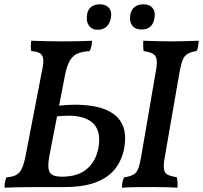

<svg xmlns="http://www.w3.org/2000/svg" viewBox="-20 -868 942 891"><path d="M1 3Q1 -12 3.5 -24.5Q6 -37 10 -45Q37 -47 54 -55.5Q71 -64 81 -85Q91 -106 99 -146L175 -540Q183 -576 180.5 -594.5Q178 -613 165 -621Q152 -629 125 -631Q123 -640 123 -652Q123 -664 125 -679Q149 -678 191.5 -677Q234 -676 271 -676Q296 -676 321.5 -676.5Q347 -677 369 -677.5Q391 -678 407 -679Q407 -665 404 -652.5Q401 -640 396 -631Q363 -629 341 -620Q319 -611 305 -588Q291 -565 282 -521L209 -144Q202 -105 205.5 -84Q209 -63 225 -55.5Q241 -48 268 -48Q342 -48 385 -85.5Q428 -123 438 -190Q444 -232 434.5 -259.5Q425 -287 404.5 -302.5Q384 -318 357 -324.5Q330 -331 302 -331Q288 -331 269.5 -330Q251 -329 233 -327L242 -376Q265 -379 287 -380.5Q309 -382 331 -382Q384 -382 429.5 -372Q475 -362 507 -339Q539 -316 552.5 -278Q566 -240 557 -183Q547 -127 515 -85.5Q483 -44 425 -22Q367 0 279 0Q214 0 170 0Q126 0 97 0.5Q68 1 45.5 1.5Q23 2 1 3ZM704 -542Q710 -576 706.5 -593.5Q703 -611 688.5 -619Q674 -627 646 -631Q645 -642 644.5 -654Q644 -666 645 -679Q674 -678 706 -677Q738 -676 772 -676Q805 -676 837.5 -677Q870 -678 902 -679Q901 -666 899.5 -654Q898 -642 892 -631Q867 -627 852 -619Q837 -611 829 -592.5Q821 -574 814 -538L744 -135Q738 -101 741 -82.5Q744 -64 758.5 -57Q773 -50 801 -45Q803 -35 804 -22.5Q805 -10 803 3Q771 1 739.5 0.5Q708 0 675 0Q642 0 607.5 0.5Q573 1 546 3Q546 -11 548.5 -23.5Q551 -36 556 -45Q582 -49 597 -56.5Q612 -64 620 -82Q628 -100 634 -135ZM434 -730Q406 -730 392.5 -749.5Q379 -769 384 -800Q387 -823 402.5 -835.5Q418 -848 443 -848Q472 -848 486.5 -830Q501 -812 494 -782Q482 -730 434 -730ZM636 -731Q608 -731 594 -749Q580 -767 584 -796Q592 -848 647 -848Q674 -848 688 -831Q702 -814 697 -785Q689 -731 636 -731Z"/></svg>

Font: Vollkorn Medium
Style: Italic
Weight: 500
Italic angle: -11°
Designer: Friedrich Althausen
Foundry: Friedrich Althausen
Version: Version 5.000